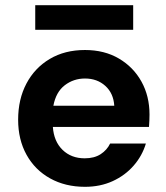

<svg xmlns="http://www.w3.org/2000/svg" viewBox="-20 -709 642 741"><path d="M308 12Q232 12 173.5 -20.5Q115 -53 82.5 -111.5Q50 -170 50 -247Q50 -326 82 -386.5Q114 -447 172 -481.5Q230 -516 308 -516Q383 -516 439 -483Q495 -450 526 -394Q557 -338 557 -267Q557 -256 556.5 -244Q556 -232 555 -219H184Q188 -163 221.5 -130.5Q255 -98 307 -98Q344 -98 368.5 -114Q393 -130 405 -155H543Q529 -108 496 -70Q463 -32 415 -10Q367 12 308 12ZM308 -406Q264 -406 230 -380Q196 -354 186 -301H421Q418 -349 386.5 -377.5Q355 -406 308 -406ZM116 -594V-689H494V-594Z"/></svg>

Font: DM Sans
Style: Bold
Weight: 700
Designer: Colophon Foundry, Jonny Pinhorn
Foundry: Colophon Foundry
Version: Version 4.004; ttfautohint (v1.8.4.7-5d5b)